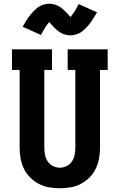

<svg xmlns="http://www.w3.org/2000/svg" viewBox="-20 -999 640 1027"><path d="M300 8Q271 8 242 3Q213 -2 187.5 -15.5Q162 -29 141 -50Q120 -71 107.5 -97.5Q95 -124 90 -152.5Q85 -181 85 -210V-625H44V-735H258V-625H217V-210Q217 -191 220.5 -172Q224 -153 234.5 -136.5Q245 -120 263 -111Q281 -102 300 -102Q319 -102 337 -111Q355 -120 365.5 -136.5Q376 -153 379.5 -172Q383 -191 383 -210V-625H342V-735H556V-625H515V-210Q515 -181 510 -152.5Q505 -124 492.5 -97.5Q480 -71 459 -50Q438 -29 412.5 -15.5Q387 -2 358 3Q329 8 300 8ZM357 -810Q347 -810 339 -811.5Q331 -813 322 -816Q313 -819 306.5 -822.5Q300 -826 292 -832Q284 -838 277.5 -844.5Q271 -851 265.5 -856.5Q260 -862 254 -869Q248 -876 243 -881Q237 -874 233 -868.5Q229 -863 223.5 -855Q218 -847 212 -836Q206 -825 199 -812L101 -856Q109 -869 116 -881Q123 -893 130 -903Q137 -913 144 -921.5Q151 -930 158 -937.5Q165 -945 175 -953.5Q185 -962 196 -967.5Q207 -973 219 -976Q231 -979 243 -979Q253 -979 261 -977.5Q269 -976 278 -973Q287 -970 293.5 -966.5Q300 -963 308 -957Q316 -951 322.5 -944.5Q329 -938 334.5 -932.5Q340 -927 346 -920.5Q352 -914 357 -908Q363 -915 367 -920.5Q371 -926 376.5 -934Q382 -942 388 -953Q394 -964 401 -977L499 -933Q491 -920 484 -908Q477 -896 470 -886Q463 -876 456 -867.5Q449 -859 442 -851.5Q435 -844 425 -835.5Q415 -827 404 -821.5Q393 -816 381 -813Q369 -810 357 -810Z"/></svg>

Font: Iosevka Slab XBdEx
Style: Regular
Weight: 800
Width: 7
Monospace: yes
Designer: Belleve Invis
Foundry: Belleve Invis
Version: Version 11.1.0; ttfautohint (v1.8.3)